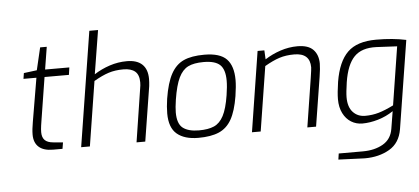

<svg xmlns="http://www.w3.org/2000/svg" viewBox="-60 -899 2777 1271"><g transform="rotate(-5 1328.5 -263.0)"><path d="M138 -111Q138 -145 147 -195L196 -484H110L116 -522L203 -533L238 -682H282L258 -533H419L412 -484H250L204 -195Q203 -190 199.5 -165.5Q196 -141 196 -122Q196 -87 214 -69Q232 -51 270 -48L334 -42L327 0H264Q202 0 170 -28.5Q138 -57 138 -111Z M572 -763H630L583 -473Q631 -504 687 -522.5Q743 -541 802 -541Q869 -541 903.5 -508Q938 -475 938 -411Q938 -390 935 -364L877 0H819L874 -354Q878 -374 878 -394Q878 -444 851.5 -466.5Q825 -489 774 -489Q719 -489 675.5 -475Q632 -461 577 -429L509 0H451Z M1038 -173Q1038 -216 1046 -270Q1063 -376 1095 -434Q1127 -492 1179 -515.5Q1231 -539 1316 -539Q1420 -539 1464 -493.5Q1508 -448 1508 -354Q1508 -313 1498 -248Q1482 -150 1451 -95Q1420 -40 1367 -17Q1314 6 1230 6Q1138 6 1088 -36Q1038 -78 1038 -173ZM1440 -259Q1449 -316 1449 -355Q1449 -429 1416.5 -460Q1384 -491 1307 -491Q1242 -491 1204 -472Q1166 -453 1142 -403.5Q1118 -354 1103 -259Q1095 -206 1095 -175Q1095 -99 1131.5 -71Q1168 -43 1238 -43Q1300 -43 1338.5 -60Q1377 -77 1401.5 -123.5Q1426 -170 1440 -259Z M1670 -533H1715L1718 -473Q1766 -504 1822 -522.5Q1878 -541 1935 -541Q2007 -541 2040 -506.5Q2073 -472 2073 -414Q2073 -383 2064 -326L2012 0H1954L2005 -324Q2014 -383 2014 -394Q2014 -489 1909 -489Q1854 -489 1810.5 -475Q1767 -461 1712 -429L1644 0H1586Z M2140 230 2146 190H2306Q2385 190 2440.5 158Q2496 126 2507 58L2526 -58Q2479 -26 2424 -10Q2369 6 2320 6Q2279 6 2245.5 -14.5Q2212 -35 2192 -74.5Q2172 -114 2172 -168Q2172 -210 2183 -283Q2205 -416 2268 -477.5Q2331 -539 2458 -539Q2569 -539 2657 -520L2564 65Q2549 156 2479.5 196.5Q2410 237 2316 237Q2298 237 2289 236ZM2532 -96 2593 -483Q2547 -486 2455 -490Q2358 -494 2308 -442.5Q2258 -391 2240 -275Q2230 -208 2230 -176Q2230 -111 2261.5 -77Q2293 -43 2343 -43Q2390 -43 2433 -55.5Q2476 -68 2532 -96Z"/></g></svg>

Font: Exo Light
Style: Italic
Weight: 300
Italic angle: -9°
Designer: Natanael Gama
Foundry: Natanael Gama
Version: Version 1.500; ttfautohint (v1.6)